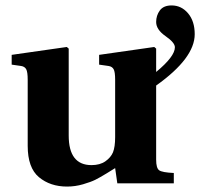

<svg xmlns="http://www.w3.org/2000/svg" viewBox="-20 -675 737 707"><path d="M23 -437V-473L226 -502L233 -496V-176Q233 -67 317 -67Q348 -67 368 -81Q388 -95 396 -114Q404 -134 404 -170V-381Q404 -410 398.5 -420Q393 -430 380 -432L345 -437V-473L548 -502L555 -496V-410Q624 -467 624 -501Q624 -518 589.5 -542Q555 -566 555 -594Q555 -618 568.5 -636.5Q582 -655 612 -655Q648 -655 672.5 -626Q697 -597 697 -549Q697 -461 555 -360V-87Q555 -56 566 -48Q577 -40 620 -38V0H412L404 -56Q398 -52 372.5 -36.5Q347 -21 331 -13Q315 -5 286 3.5Q257 12 227 12Q165 12 123.5 -22.5Q82 -57 82 -138V-381Q82 -410 76.5 -420Q71 -430 58 -432Z"/></svg>

Font: Heuristica
Style: Bold
Weight: 700
Version: Version 1.0.2